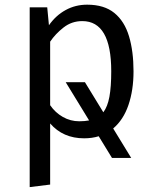

<svg xmlns="http://www.w3.org/2000/svg" viewBox="-20 -571 655 809"><path d="M347.2 -551.3Q419 -551.3 461.8 -516.4Q504.6 -481.5 523.6 -418.2Q542.6 -354.9 542.6 -270.3Q542.6 -191.3 521.3 -128.7Q500 -66.2 456.9 -29.7L532.8 94.4H451.8L395.9 3.1Q367.7 11.8 334.4 11.8Q245.6 11.8 191.3 -50.8V206.7L105.1 217.4V-540H179L186.2 -464.6Q215.4 -506.2 256.7 -528.7Q297.9 -551.3 347.2 -551.3ZM256.9 -224.6H337.9L415.4 -97.9Q433.3 -121.5 441 -163.3Q448.7 -205.1 448.7 -270.8Q448.7 -482.1 326.7 -482.1Q282.1 -482.1 247.7 -455.1Q213.3 -428.2 191.3 -395.4V-127.7Q212.8 -96.4 244.9 -78.2Q276.9 -60 313.8 -60Q337.4 -60 355.4 -63.6Z"/></svg>

Font: FiraCode Nerd Font
Style: Regular
Weight: 400
Designer: Carrois Corporate, Edenspiekermann AG, Nikita Prokopov
Foundry: Carrois Corporate, Edenspiekermann AG, Nikita Prokopov
Version: Version 6.002;Nerd Fonts 2.2.2